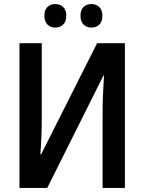

<svg xmlns="http://www.w3.org/2000/svg" viewBox="-20 -927 711 947"><path d="M186 -714V-343Q186 -250 179 -166H183L459 -714H596V0H486V-373Q486 -449 493 -554H490L213 0H76V-714ZM253 -907Q277 -907 292 -892Q307 -877 307 -849Q307 -822 292 -806.5Q277 -791 253 -791Q229 -791 214 -806Q199 -821 199 -849Q199 -878 214 -892.5Q229 -907 253 -907ZM431 -907Q455 -907 470 -892Q485 -877 485 -849Q485 -821 470 -806Q455 -791 431 -791Q407 -791 392 -806Q377 -821 377 -849Q377 -878 392 -892.5Q407 -907 431 -907Z"/></svg>

Font: Noto Sans Display Medium Narrow
Style: Regular
Weight: 500
Width: 4
Designer: Monotype Design team
Foundry: Monotype Imaging Inc.
Version: Version 1.000